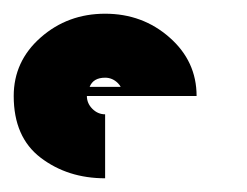

<svg xmlns="http://www.w3.org/2000/svg" viewBox="-20 -260 360 280"><path d="M106.7 -120H266.7Q266.7 -170.7 227.3 -205.3Q188 -240 133.3 -240Q78.7 -240 39.3 -205.3Q0 -170.7 0 -120Q0 -60 39.3 -30Q78.7 0 133.3 0V-93.3Q122.7 -93.3 114.7 -101.3Q106.7 -109.3 106.7 -120ZM156 -133.3H110.7Q116 -146.7 133.3 -146.7Q144 -146.7 152 -138.7Q154.7 -136 156 -133.3Z"/></svg>

Font: Qahiri
Style: Regular
Weight: 400
Designer: Khaled Hosny
Foundry: Alif Type
Version: Version 3.00